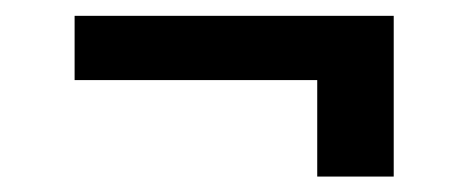

<svg xmlns="http://www.w3.org/2000/svg" viewBox="-20 -403 596 245"><path d="M482.4 -177.7H384.8V-300.8H75.2V-382.8H482.4Z"/></svg>

Font: Pretendard
Style: Bold
Weight: 700
Designer: Base glyphs from Inter by Rasmus Andersson; Hangeul glyphs from Noto Sans CJK(Source Han Sans) by Jang Soo-young and Kan
Foundry: Kil Hyung-jin
Version: Version 1.309